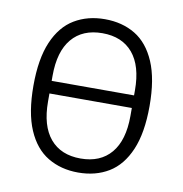

<svg xmlns="http://www.w3.org/2000/svg" viewBox="-66 -586 630 661"><g transform="rotate(10 249.0 -256.0)"><path d="M249 12Q189 12 143 -15.5Q97 -43 71.5 -102.5Q46 -162 46 -256Q46 -350 71.5 -409.5Q97 -469 143 -496.5Q189 -524 249 -524Q310 -524 355.5 -496.5Q401 -469 426.5 -409.5Q452 -350 452 -256Q452 -162 426.5 -102.5Q401 -43 355.5 -15.5Q310 12 249 12ZM249 -37Q318 -37 355.5 -81.5Q393 -126 393 -211V-239H105V-211Q105 -126 142.5 -81.5Q180 -37 249 -37ZM105 -301V-283H393V-301Q393 -386 355.5 -430.5Q318 -475 249 -475Q180 -475 142.5 -430.5Q105 -386 105 -301Z"/></g></svg>

Font: IBM Plex Sans Condensed Light
Style: Regular
Weight: 300
Width: 3
Designer: Mike Abbink, Paul van der Laan, Pieter van Rosmalen
Foundry: Bold Monday
Version: Version 3.201